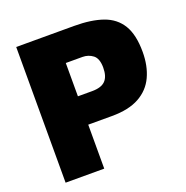

<svg xmlns="http://www.w3.org/2000/svg" viewBox="-128 -830 917 948"><g transform="rotate(-20 331.0 -356.5)"><path d="M57.5 0V-713H362Q451.5 -713 512.5 -691.5Q573.5 -670 604.8 -618.5Q636 -567 636 -477Q636 -403.5 610.2 -348Q584.5 -292.5 529.2 -261.8Q474 -231 385 -231H260.5V0ZM348 -555H260.5V-380H335.5Q383.5 -380 405 -402Q426.5 -424 426.5 -470.5Q426.5 -518.5 402.8 -536.8Q379 -555 348 -555Z"/></g></svg>

Font: Commissioner ExtraBold
Style: Regular
Weight: 800
Designer: Kostas Bartsokas
Foundry: Kostas Bartsokas
Version: Version 1.000; ttfautohint (v1.8.3)